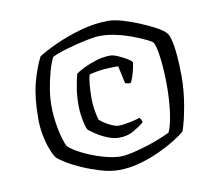

<svg xmlns="http://www.w3.org/2000/svg" viewBox="-62 -799 737 645"><g transform="rotate(-10 306.5 -476.0)"><path d="M295 -226Q265 -226 232 -236Q199 -246 169.5 -259Q140 -272 119.5 -285Q99 -298 93 -304Q85 -314 76.5 -335.5Q68 -357 62.5 -385Q57 -413 57 -442Q57 -515 70 -564Q83 -613 101 -648Q124 -663 163.5 -681Q203 -699 250.5 -712.5Q298 -726 346 -726Q365 -726 393 -718Q421 -710 449.5 -698Q478 -686 501.5 -673.5Q525 -661 534 -650Q540 -644 544.5 -626.5Q549 -609 551.5 -586.5Q554 -564 555 -541Q556 -518 556 -501Q556 -451 547 -400Q538 -349 527 -317Q515 -306 490 -290.5Q465 -275 433.5 -260.5Q402 -246 366 -236Q330 -226 295 -226ZM314 -333Q294 -333 272 -342.5Q250 -352 233.5 -363.5Q217 -375 213 -379Q210 -384 206.5 -397.5Q203 -411 200.5 -428.5Q198 -446 198 -463Q198 -495 202 -520Q206 -545 212 -569Q221 -576 240 -585.5Q259 -595 283.5 -602.5Q308 -610 332 -610Q342 -610 359 -602.5Q376 -595 389.5 -586.5Q403 -578 403 -574Q403 -568 399.5 -553Q396 -538 391.5 -524.5Q387 -511 383 -507Q378 -507 373 -508Q368 -509 365 -510L352 -570Q310 -570 284.5 -566Q259 -562 253 -559Q249 -549 247 -524.5Q245 -500 245 -485Q245 -455 249.5 -432Q254 -409 256 -405Q258 -402 269.5 -394Q281 -386 295.5 -379.5Q310 -373 320 -373Q328 -373 343.5 -375.5Q359 -378 373.5 -381.5Q388 -385 392 -387Q394 -385 397 -380.5Q400 -376 400 -370Q384 -357 363 -345Q342 -333 314 -333ZM308 -270Q324 -270 348 -275.5Q372 -281 398 -289Q424 -297 446 -306Q468 -315 480 -321Q491 -345 496.5 -388.5Q502 -432 502 -477Q502 -526 497 -568.5Q492 -611 484 -626Q481 -631 463.5 -639.5Q446 -648 420 -658Q394 -668 365.5 -674.5Q337 -681 311 -681Q295 -681 271.5 -676.5Q248 -672 222.5 -665.5Q197 -659 175.5 -652Q154 -645 143 -639Q134 -623 126 -594.5Q118 -566 113 -535.5Q108 -505 108 -479Q108 -437 116.5 -396Q125 -355 135 -336Q149 -322 180 -306.5Q211 -291 246.5 -280.5Q282 -270 308 -270Z"/></g></svg>

Font: Texturina Medium 12pt Light
Style: Regular
Weight: 300
Version: Version 1.002